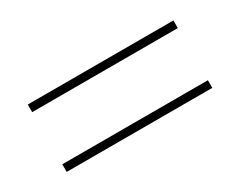

<svg xmlns="http://www.w3.org/2000/svg" viewBox="-42 -596 654 523"><g transform="rotate(-30 285.0 -334.0)"><path d="M56 -440H514V-416H56ZM56 -252H514V-228H56Z"/></g></svg>

Font: Trirong Thin
Style: Regular
Weight: 250
Designer: Katatrad Team
Foundry: CadsonDemak
Version: Version 1.001